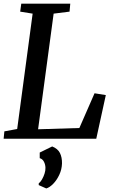

<svg xmlns="http://www.w3.org/2000/svg" viewBox="-20 -763 629 1056"><path d="M0 0 4 -40.5 74.5 -53.5 159.5 -688 91 -699 97 -743H366.5L362.5 -699L275 -688L189.5 -52L416.5 -59L500 -250L562 -240L509.5 0ZM193 255V245.5Q203 238 211.2 223.5Q219.5 209 225 192Q230.5 175 230 159.5Q229.5 141.5 221.5 126.2Q213.5 111 198.5 107V76L267 42.5Q297.5 54.5 309.5 78.2Q321.5 102 321 135.5Q320 169 306.2 198.2Q292.5 227.5 272.8 247.8Q253 268 234.5 273.5Z"/></svg>

Font: Merriweather 24pt Medium
Style: Italic
Weight: 500
Italic angle: -7.8°
Version: Version 2.101